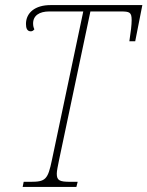

<svg xmlns="http://www.w3.org/2000/svg" viewBox="-20 -734 579 754"><path d="M69 0H280L285 -20H257C214 -20 203 -25 203 -52C203 -63 207 -81 212 -106L335 -689H454C489 -689 497 -686 497 -655C497 -636 494 -611 488 -572H511L539 -714H178C118 -714 82 -684 82 -640C82 -624 86 -611 101 -611C107 -611 111 -614 115 -619C112 -625 110 -632 110 -642C110 -673 135 -689 173 -689H307L184 -106C168 -29 159 -20 100 -20H73Z"/></svg>

Font: Noto Serif Condensed Thin
Style: Italic
Weight: 100
Width: 3
Italic angle: -12°
Designer: Monotype Design Team
Foundry: Monotype Imaging Inc.
Version: Version 2.013